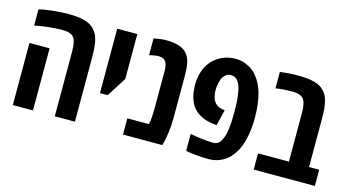

<svg xmlns="http://www.w3.org/2000/svg" viewBox="-74 -915 2173 1200"><g transform="rotate(15 1012.5 -315.5)"><path d="M447.3 -525.9Q457 -485.4 457 -420.4V0H326.7V-420.9Q326.7 -485.4 307.1 -509.5Q287.6 -533.7 234.4 -533.7Q198.7 -533.7 153.8 -529.1Q108.9 -524.4 82 -519.5L55.2 -514.6V-618.7Q80.1 -626.5 138.2 -633.1Q196.3 -639.6 243.4 -639.6Q290.5 -639.6 319.8 -634.8Q349.1 -629.9 370.4 -621.1Q391.6 -612.3 407 -597.9Q422.4 -583.5 432.1 -566.7Q441.9 -549.8 447.3 -525.9ZM185.5 0H55.2V-401.9H185.5Z M562 -212.9V-629.9H691.9V-338.9L611.8 -212.9Z M888.7 -523.9Q877 -530.8 855.5 -530.8Q834 -530.8 796.9 -521.5V-629.9Q842.8 -639.6 875.7 -639.6Q908.7 -639.6 934.1 -634.8Q959.5 -629.9 977.3 -621.8Q995.1 -613.8 1007.8 -600.3Q1020.5 -586.9 1027.8 -572.5Q1035.2 -558.1 1039.6 -537.1Q1046.4 -504.9 1046.4 -452.1V-178.2Q1046.4 -132.3 1040.3 -87.9Q1034.2 -43.5 1028.3 -21.5L1022 0H768.1V-105H907.7Q916.5 -142.6 916.5 -217.3V-452.1Q916.5 -508.3 888.7 -523.9Z M1186 -585Q1245.1 -639.6 1326.7 -639.6Q1362.3 -639.6 1390.9 -627.9Q1419.4 -616.2 1438.2 -601.8Q1457 -587.4 1475.6 -562.3Q1494.1 -537.1 1507.3 -504.2Q1520.5 -471.2 1528.8 -422.6Q1537.1 -374 1537.1 -315.4Q1537.1 -256.8 1528.8 -208.3Q1520.5 -159.7 1507.3 -126.7Q1494.1 -93.8 1475.6 -68.4Q1457 -43 1438.2 -28.6Q1419.4 -14.2 1397.9 -4.9Q1362.3 9.8 1324.2 9.8Q1286.1 9.8 1248.5 6.3Q1210.9 2.9 1193.4 -0.5L1175.8 -3.9V-113.3Q1270 -96.2 1326.7 -96.2Q1344.2 -96.2 1357.4 -106.2Q1370.6 -116.2 1381.6 -139.9Q1392.6 -163.6 1398.4 -207.8Q1404.3 -252 1404.3 -315.4Q1404.3 -378.9 1398.4 -422.9Q1392.6 -466.8 1381.6 -490.5Q1370.6 -514.2 1357.4 -523.9Q1344.2 -533.7 1323.7 -533.7Q1303.2 -533.7 1287.4 -519.3Q1271.5 -504.9 1265.1 -483.4Q1254.9 -448.2 1254.9 -421.9Q1254.9 -326.7 1324.2 -314L1342.8 -310.5L1317.9 -208L1292 -211.4Q1267.6 -214.8 1247.1 -220.7Q1226.6 -226.6 1202.4 -241.2Q1178.2 -255.9 1161.6 -277.1Q1145 -298.3 1133.8 -334.2Q1122.6 -370.1 1122.6 -420.7Q1122.6 -471.2 1139.6 -514.6Q1156.7 -558.1 1186 -585Z M1613.8 -631.8Q1671.9 -639.6 1724.9 -639.6Q1777.8 -639.6 1807.1 -634.8Q1836.4 -629.9 1857.7 -621.1Q1878.9 -612.3 1894.3 -597.9Q1909.7 -583.5 1919.2 -566.7Q1928.7 -549.8 1934.1 -525.9Q1943.8 -485.4 1943.8 -420.4V-105H2009.3V0H1613.8V-105H1813.5V-420.9Q1813.5 -485.4 1793.9 -509.5Q1774.4 -533.7 1721.7 -533.7Q1661.6 -533.7 1625 -527.3L1613.8 -525.4Z"/></g></svg>

Font: Open Sans Hebrew Condensed
Style: Bold
Weight: 700
Width: 3
Foundry: Ascender Corporation, Yanek Iontef
Version: Version 2.001;PS 002.001;hotconv 1.0.70;makeotf.lib2.5.58329